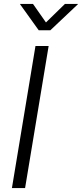

<svg xmlns="http://www.w3.org/2000/svg" viewBox="-20 -963 419 983"><path d="M229 -727.5 108.4 0H41L161.6 -727.5ZM148.9 -942.9 215.3 -848.1 312.5 -942.9H378.9L378.4 -940.9L237.8 -808.1H178.2L83 -940.9L83.5 -942.9Z"/></svg>

Font: Inter 24pt Light
Style: Italic
Weight: 300
Italic angle: -9.3988°
Designer: Rasmus Andersson
Foundry: rsms
Version: Version 4.001;git-66647c0bb